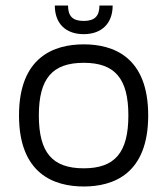

<svg xmlns="http://www.w3.org/2000/svg" viewBox="-20 -669 604 697"><path d="M284 -508C177 -508 49 -463 49 -250C49 -37 177 8 284 8C391 8 518 -37 518 -250C518 -463 391 -508 284 -508ZM284 -58C170 -58 121 -115 121 -250C121 -384 170 -441 284 -441C397 -441 446 -384 446 -250C446 -115 397 -58 284 -58ZM341 -649C341 -610 323 -593 284 -593C244 -593 227 -610 227 -649H179C179 -584 218 -545 284 -545C349 -545 389 -584 389 -649H341Z"/></svg>

Font: Maven Pro
Style: Regular
Weight: 400
Designer: Joe Prince
Foundry: Joe Prince
Version: Version 1.003